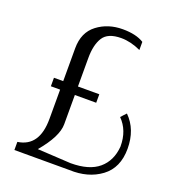

<svg xmlns="http://www.w3.org/2000/svg" viewBox="-136 -851 857 955"><g transform="rotate(20 292.5 -373.5)"><path d="M539 -195V-197Q539 -281 487 -333Q492 -339 501 -348.5Q510 -358 513 -361Q576 -299 576 -197Q576 -96 508 -45.5Q440 5 340 1H49V-42Q160 -58 160 -204V-359H111V-404H160V-578Q160 -662 216.5 -705Q273 -748 351 -748Q422 -748 463 -722V-679Q409 -704 359 -704Q288 -704 263 -664Q238 -624 238 -555V-404H351V-359H238V-204Q238 -139 157 -43L334 -33Q432 -33 482.5 -76Q533 -119 539 -195Z"/></g></svg>

Font: Afta serif
Style: Regular
Weight: 400
Designer: parq.ink
Foundry: Oriol Esparraguera Font
Version: Version 1.000